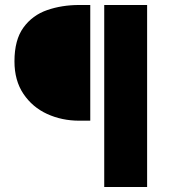

<svg xmlns="http://www.w3.org/2000/svg" viewBox="-20 -670 706 770"><path d="M298 -186Q228 -186 169 -213Q110 -240 74 -293.5Q38 -347 38 -424Q38 -510 74 -559.5Q110 -609 169 -629.5Q228 -650 298 -650H342V-186ZM398 80V-650H570V80Z"/></svg>

Font: Assistant ExtraBold
Style: Regular
Weight: 800
Designer: Hebrew By Ben Nathan, Latin by Paul Hunt
Version: Version 3.000